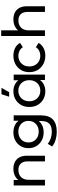

<svg xmlns="http://www.w3.org/2000/svg" viewBox="1116 -1898 982 3254"><g transform="rotate(-90 1607.0 -271.0)"><path d="M374 -535Q439 -535 488.5 -510Q538 -485 566.5 -434Q595 -383 595 -305V0H499V-294Q499 -371 461 -410.5Q423 -450 355 -450Q304 -450 266 -429.5Q228 -409 207.5 -370Q187 -331 187 -273V0H91V-530H183V-450Q208 -485 248 -506Q302 -535 374 -535Z M1004 200Q932 200 863 179.5Q794 159 751 121L797 47Q834 79 888 97.5Q942 116 1001 116Q1095 116 1139 72Q1183 28 1183 -62V-104Q1155 -70 1116 -50Q1060 -22 992 -22Q915 -22 854.5 -54.5Q794 -87 758.5 -145Q723 -203 723 -279Q723 -356 758.5 -413.5Q794 -471 854.5 -503Q915 -535 992 -535Q1060 -535 1116 -507Q1158 -486 1188 -449V-530H1279V-72Q1279 68 1209 134Q1139 200 1004 200ZM1003 -106Q1056 -106 1097 -128Q1138 -150 1161.5 -189Q1185 -228 1185 -279Q1185 -330 1161.5 -369Q1138 -408 1097 -429.5Q1056 -451 1003 -451Q950 -451 908.5 -429.5Q867 -408 843.5 -369Q820 -330 820 -279Q820 -228 843.5 -189Q867 -150 908.5 -128Q950 -106 1003 -106Z M1689 6Q1612 6 1551.5 -28Q1491 -62 1456 -123Q1421 -184 1421 -265Q1421 -346 1456 -406.5Q1491 -467 1551.5 -501Q1612 -535 1689 -535Q1756 -535 1810 -505Q1847 -485 1874 -451V-530H1970V0H1878V-83Q1851 -46 1812 -25Q1758 6 1689 6ZM1697 -79Q1748 -79 1788 -102Q1828 -125 1851.5 -167Q1875 -209 1875 -265Q1875 -322 1851.5 -363.5Q1828 -405 1788 -428Q1748 -451 1697 -451Q1646 -451 1606 -428Q1566 -405 1542 -363.5Q1518 -322 1518 -265Q1518 -209 1542 -167Q1566 -125 1606 -102Q1646 -79 1697 -79ZM1595 -607 1637 -737H1745L1672 -607Z M2291 6Q2210 6 2146.5 -29Q2083 -64 2047 -125Q2011 -186 2011 -265Q2011 -344 2047 -405Q2083 -466 2146.5 -500.5Q2210 -535 2291 -535Q2363 -535 2419.5 -506.5Q2476 -478 2507 -422L2434 -375Q2408 -414 2370.5 -432.5Q2333 -451 2290 -451Q2238 -451 2197 -428Q2156 -405 2132 -363.5Q2108 -322 2108 -265Q2108 -208 2132 -166.5Q2156 -125 2197 -102Q2238 -79 2290 -79Q2333 -79 2370.5 -97Q2408 -115 2434 -154L2507 -108Q2476 -53 2419.5 -23.5Q2363 6 2291 6Z M2907 -535Q2972 -535 3021.5 -510Q3071 -485 3099.5 -434Q3128 -383 3128 -305V0H3032V-294Q3032 -371 2994 -410.5Q2956 -450 2888 -450Q2837 -450 2799 -429.5Q2761 -409 2740.5 -370Q2720 -331 2720 -273V0H2624V-742H2720V-456Q2744 -487 2781 -506Q2835 -535 2907 -535Z"/></g></svg>

Font: Montserrat Z Med
Style: Regular
Weight: 500
Designer: Julieta Ulanovsky
Foundry: Julieta Ulanovsky
Version: Version 8.000